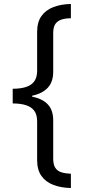

<svg xmlns="http://www.w3.org/2000/svg" viewBox="-20 -812 431 967"><path d="M44 -365Q84 -365 111.5 -374Q139 -383 153 -403Q167 -423 167 -455V-651Q167 -701 189 -731.5Q211 -762 249.5 -776.5Q288 -791 337 -792V-720Q310 -720 290 -713.5Q270 -707 259 -691.5Q248 -676 248 -645V-450Q248 -400 221 -370.5Q194 -341 142 -330V-325Q194 -315 221 -286Q248 -257 248 -206V-13Q248 18 259 34Q270 50 290 56Q310 62 337 63V135Q288 134 249.5 119.5Q211 105 189 74.5Q167 44 167 -6V-201Q167 -234 153 -253.5Q139 -273 111.5 -282Q84 -291 44 -291Z"/></svg>

Font: lgurmukhi85
Style: Book
Weight: 400
Designer: Jelle Bosma - Monotype Design Team
Foundry: Monotype Imaging Inc.
Version: Version 2.003